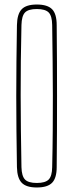

<svg xmlns="http://www.w3.org/2000/svg" viewBox="-20 -825 324 850"><path d="M143 5Q96 5 76 -16Q56 -37 55 -85Q53.5 -169.5 52.8 -246.8Q52 -324 52 -399.5Q52 -475 52.8 -552.2Q53.5 -629.5 55 -714Q56 -763 76 -784Q96 -805 143 -805Q190.5 -805 210.8 -784Q231 -763 231 -714Q232 -629.5 232.2 -552.2Q232.5 -475 232.5 -399.5Q232.5 -324 232.2 -246.8Q232 -169.5 231 -85Q231 -37 210.8 -16Q190.5 5 143 5ZM143 -15Q180.5 -15 195.5 -30.2Q210.5 -45.5 211 -85Q213 -171 213.5 -249.2Q214 -327.5 214 -403Q214 -478.5 213 -555Q212 -631.5 211 -714Q210.5 -754.5 195.5 -769.8Q180.5 -785 143 -785Q105.5 -785 90.8 -769.8Q76 -754.5 75 -714Q73 -631.5 72.2 -555Q71.5 -478.5 71.5 -403Q71.5 -327.5 72.5 -249.2Q73.5 -171 75 -85Q76 -45.5 90.8 -30.2Q105.5 -15 143 -15Z"/></svg>

Font: Big Shoulders Display Thin Thin
Style: Regular
Weight: 250
Version: Version 2.002